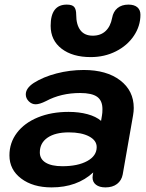

<svg xmlns="http://www.w3.org/2000/svg" viewBox="-20 -804 633 834"><path d="M21 -129Q21 -184 53.5 -227Q86 -270 144.5 -294Q203 -318 278 -318Q323 -318 360 -308Q397 -298 419 -279L423 -303Q425 -313 425 -330Q425 -367 402 -383.5Q379 -400 328 -400Q245 -400 180 -365Q152 -351 135 -351Q118 -351 105 -364Q92 -377 92 -394Q92 -421 127 -444Q168 -470 225.5 -485Q283 -500 344 -500Q443 -500 502 -455Q561 -410 561 -335Q561 -320 558 -303L513 -46Q508 -20 488.5 -5Q469 10 438 10Q412 10 397 -1.5Q382 -13 382 -33Q382 -40 383 -44L385 -55Q315 10 204 10Q123 10 72 -28.5Q21 -67 21 -129ZM400 -165Q400 -194 367 -211.5Q334 -229 279 -229Q220 -229 186.5 -206Q153 -183 153 -142Q153 -113 178.5 -97.5Q204 -82 251 -82Q318 -82 359 -104.5Q400 -127 400 -165ZM200 -692Q200 -784 270 -784Q294 -784 302.5 -773.5Q311 -763 311 -740Q311 -697 329 -673Q347 -649 383 -649Q417 -649 438.5 -669Q460 -689 467 -726Q472 -754 490.5 -769Q509 -784 538 -784Q563 -784 576.5 -772.5Q590 -761 590 -740Q590 -691 561.5 -648.5Q533 -606 483.5 -581Q434 -556 374 -556Q295 -556 247.5 -592.5Q200 -629 200 -692Z"/></svg>

Font: Kodchasan
Style: Bold Italic
Weight: 700
Italic angle: -10°
Version: Version 1.000; ttfautohint (v1.6)